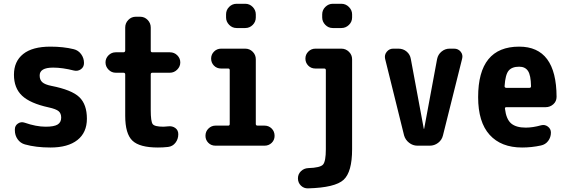

<svg xmlns="http://www.w3.org/2000/svg" viewBox="-20 -780 3040 1028"><path d="M254.9 -320.3Q364.3 -298.8 404.8 -259.8Q445.3 -220.7 445.3 -144.5Q445.3 -70.3 394.5 -30.3Q343.8 9.8 250 9.8Q171.9 9.8 113.3 -6.8Q88.9 -13.7 74.2 -34.7Q59.6 -55.7 59.6 -82V-87.9Q59.6 -107.4 76.2 -118.7Q92.8 -129.9 112.3 -123Q173.8 -101.6 224.6 -101.6Q269.5 -101.6 288.6 -113.3Q307.6 -125 307.6 -150.4Q307.6 -172.9 293.9 -184.6Q280.3 -196.3 240.2 -205.1Q141.6 -226.6 98.1 -267.6Q54.7 -308.6 54.7 -379.9Q54.7 -451.2 104 -490.7Q153.3 -530.3 250 -530.3Q319.3 -530.3 375 -516.6Q399.4 -510.7 414.6 -489.7Q429.7 -468.8 429.7 -443.4V-442.4Q429.7 -420.9 413.1 -409.2Q396.5 -397.5 376 -402.3Q314.5 -418 264.6 -418Q191.4 -418 192.4 -375Q192.4 -352.5 206.5 -339.8Q220.7 -327.1 254.9 -320.3Z M795.9 -390.6Q787.1 -390.6 787.1 -381.8V-190.4Q787.1 -129.9 797.4 -115.7Q807.6 -101.6 855.5 -101.6Q862.3 -101.6 879.9 -103.5Q902.3 -106.4 918.5 -94.7Q934.6 -83 934.6 -61.5Q934.6 -35.2 919.4 -15.6Q904.3 3.9 879.9 6.8Q853.5 9.8 825.2 9.8Q727.5 9.8 689 -26.9Q650.4 -63.5 650.4 -160.2V-381.8Q650.4 -390.6 640.6 -390.6H599.6Q577.1 -390.6 561 -407.2Q544.9 -423.8 544.9 -445.8Q544.9 -467.8 561 -483.9Q577.1 -500 599.6 -500H640.6Q649.4 -500 650.4 -508.8V-632.8Q650.4 -656.2 667 -673.3Q683.6 -690.4 707 -690.4H730.5Q753.9 -690.4 770.5 -673.3Q787.1 -656.2 787.1 -632.8V-508.8Q787.1 -500 795.9 -500H889.6Q913.1 -500 929.2 -483.9Q945.3 -467.8 945.3 -445.8Q945.3 -423.8 928.7 -407.2Q912.1 -390.6 889.6 -390.6Z M1396.5 -107.4Q1418.9 -107.4 1434.6 -91.8Q1450.2 -76.2 1450.2 -52.7Q1450.2 -30.3 1434.6 -15.1Q1418.9 0 1396.5 0H1133.8Q1110.4 0 1095.2 -15.6Q1080.1 -31.2 1080.1 -52.7Q1080.1 -76.2 1096.2 -91.8Q1112.3 -107.4 1133.8 -107.4H1202.1Q1210 -107.4 1210 -116.2V-404.3Q1210 -413.1 1202.1 -413.1H1164.1Q1140.6 -413.1 1125.5 -428.7Q1110.4 -444.3 1110.4 -466.3Q1110.4 -488.3 1126 -503.9Q1141.6 -519.5 1164.1 -519.5H1293Q1316.4 -519.5 1333 -502.9Q1349.6 -486.3 1349.6 -462.9V-116.2Q1349.6 -107.4 1359.4 -107.4ZM1247.1 -759.8H1293Q1316.4 -759.8 1333 -742.7Q1349.6 -725.6 1349.6 -703.1V-686.5Q1349.6 -663.1 1333 -646.5Q1316.4 -629.9 1293 -629.9H1247.1Q1223.6 -629.9 1207 -647Q1190.4 -664.1 1190.4 -686.5V-703.1Q1190.4 -726.6 1207 -743.2Q1223.6 -759.8 1247.1 -759.8Z M1807.6 -519.5Q1831.1 -519.5 1848.1 -502.9Q1865.2 -486.3 1865.2 -462.9V19.5Q1865.2 140.6 1819.8 182.6Q1774.4 224.6 1629.9 228.5Q1607.4 229.5 1591.3 213.9Q1575.2 198.2 1575.2 174.8Q1575.2 152.3 1591.3 136.7Q1607.4 121.1 1629.9 120.1Q1695.3 118.2 1710 100.6Q1724.6 83 1724.6 19.5V-404.3Q1724.6 -413.1 1715.8 -413.1H1668.9Q1645.5 -413.1 1630.4 -428.7Q1615.2 -444.3 1615.2 -466.3Q1615.2 -488.3 1630.9 -503.9Q1646.5 -519.5 1668.9 -519.5ZM1807.6 -759.8Q1831.1 -759.8 1848.1 -742.7Q1865.2 -725.6 1865.2 -703.1V-686.5Q1865.2 -663.1 1848.1 -646.5Q1831.1 -629.9 1807.6 -629.9H1761.7Q1738.3 -629.9 1721.7 -647Q1705.1 -664.1 1705.1 -686.5V-703.1Q1705.1 -726.6 1722.2 -743.2Q1739.3 -759.8 1761.7 -759.8Z M2411.1 -519.5Q2433.6 -519.5 2446.8 -502.9Q2460 -486.3 2454.1 -464.8L2351.6 -54.7Q2345.7 -30.3 2325.7 -15.1Q2305.7 0 2281.2 0H2214.8Q2190.4 0 2170.4 -15.6Q2150.4 -31.2 2143.6 -54.7L2042 -464.8Q2037.1 -486.3 2050.8 -502.9Q2064.5 -519.5 2085 -519.5H2113.3Q2138.7 -519.5 2157.2 -503.9Q2175.8 -488.3 2179.7 -463.9L2249 -90.8Q2249 -89.8 2250 -89.8Q2251 -89.8 2251 -90.8L2320.3 -463.9Q2325.2 -488.3 2344.2 -503.9Q2363.3 -519.5 2386.7 -519.5Z M2814.5 -309.6Q2823.2 -309.6 2823.2 -318.4Q2822.3 -377 2807.1 -399.9Q2792 -422.9 2759.8 -422.9Q2720.7 -422.9 2703.1 -401.4Q2685.5 -379.9 2681.6 -318.4Q2681.6 -310.5 2690.4 -309.6ZM2759.8 -530.3Q2959 -530.3 2960 -261.7Q2960 -237.3 2942.4 -221.7Q2924.8 -206.1 2901.4 -206.1H2691.4Q2682.6 -206.1 2683.6 -198.2Q2690.4 -141.6 2716.8 -119.1Q2743.2 -96.7 2794.9 -96.7Q2833 -96.7 2877.9 -109.4Q2897.5 -114.3 2913.6 -102.1Q2929.7 -89.8 2929.7 -70.3Q2929.7 -44.9 2915 -25.4Q2900.4 -5.9 2876 -1Q2826.2 9.8 2775.4 9.8Q2663.1 9.8 2601.6 -58.1Q2540 -126 2540 -259.8Q2540 -530.3 2759.8 -530.3Z"/></svg>

Font: Rounded Mgen+ 1m bold
Style: Bold
Weight: 700
Designer: [Source Han Sans]
Ryoko NISHIZUKA  (kana & ideographs); Paul D. Hunt (Latin, Greek & Cyrillic); Wenlong ZHANG  (bopomofo
Version: Version 1.059.20150602